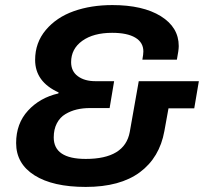

<svg xmlns="http://www.w3.org/2000/svg" viewBox="-20 -718 804 750"><path d="M314.9 12.2Q186.5 12.2 114.7 -33.2Q43 -78.6 43 -159.2Q43 -235.4 89.4 -285.9Q135.7 -336.4 208 -353L209 -356.9Q117.2 -398.4 117.2 -483.9Q117.2 -551.3 158.9 -600.8Q200.7 -650.4 268.1 -674.3Q335.4 -698.2 418.9 -698.2Q538.1 -698.2 608.2 -654.8Q678.2 -611.3 678.2 -538.1Q678.2 -522 670.9 -484.9H536.1Q540 -505.9 540 -517.1Q540 -552.2 508.5 -571Q477.1 -589.8 418 -589.8Q345.2 -589.8 301.5 -558.6Q257.8 -527.3 257.8 -475.1Q257.8 -439.5 284.2 -420.2Q310.5 -400.9 352.1 -400.9H425.8L408.2 -295.9H331.1Q303.7 -295.9 280 -290.3Q256.3 -284.7 235.4 -272.2Q214.4 -259.8 202.1 -236.3Q189.9 -212.9 189.9 -181.2Q189.9 -97.2 314.9 -97.2Q467.3 -97.2 486.8 -202.1L522 -400.9H756.8L738.8 -294.9H638.2L622.1 -206.1Q603.5 -102.5 526.4 -45.2Q449.2 12.2 314.9 12.2Z"/></svg>

Font: Archivo
Style: Bold Italic
Weight: 700
Italic angle: -10°
Designer: Hector Gatti
Foundry: Omnibus-Type
Version: Version 2.001